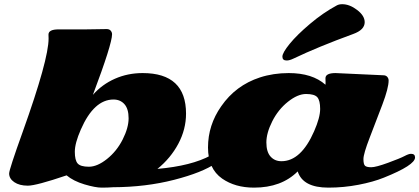

<svg xmlns="http://www.w3.org/2000/svg" viewBox="-20 -861 1968 901"><path d="M292.5 -38.1Q149.9 10.3 110.6 10.3Q71.3 10.3 47.1 -6.1Q22.9 -22.5 22.9 -46.9Q22.9 -65.4 86.9 -243.2Q208 -581.5 208 -680.2L207.5 -698.7Q207.5 -723.1 254.9 -723.1H382.3L480.5 -724.6Q493.2 -724.6 499.5 -717Q505.9 -709.5 505.9 -700.2Q505.9 -654.8 416 -416L416.5 -416.5Q459 -464.8 519.3 -491.5Q579.6 -518.1 649.4 -518.1Q853 -518.1 853 -327.6Q853 -254.4 816.9 -186.5Q780.8 -118.7 718.8 -68.4Q878.9 -82.5 969.2 -131.8Q982.4 -139.2 992.2 -139.2Q1011.2 -139.2 1011.2 -123.8Q1011.2 -108.4 994.1 -95.7Q930.2 -51.3 796.9 -17.1Q663.6 17.1 510.7 17.6Q486.3 19.5 457 19.5Q427.7 19.5 376.2 4.2Q324.7 -11.2 292.5 -38.1ZM512.7 -394Q420.9 -394 359.4 -253.4Q331.1 -189 331.1 -148.9Q331.1 -108.9 344.5 -93.8Q357.9 -78.6 397.2 -78.6Q436.5 -78.6 482.2 -115Q527.8 -151.4 555.7 -206.5Q583.5 -261.7 583.5 -305.9Q583.5 -350.1 564 -372.1Q544.4 -394 512.7 -394Z M1300.8 -104.5Q1392.6 -104.5 1454.1 -245.1Q1482.4 -309.6 1482.4 -349.6Q1482.4 -389.6 1469 -404.8Q1455.6 -419.9 1416.3 -419.9Q1377 -419.9 1331.3 -383.5Q1285.6 -347.2 1257.8 -292Q1230 -236.8 1230 -192.6Q1230 -148.4 1249.5 -126.5Q1269 -104.5 1300.8 -104.5ZM1554.7 -518.1 1778.3 -507.8Q1791 -507.8 1797.4 -500.2Q1803.7 -492.7 1803.7 -483.4Q1803.7 -447.8 1774.2 -369.9Q1744.6 -292 1715.1 -215.6Q1685.5 -139.2 1685.5 -114.5Q1685.5 -89.8 1693.1 -83Q1700.7 -76.2 1722.2 -76.2Q1743.7 -76.2 1800.5 -96.9Q1857.4 -117.7 1877.7 -128.4Q1897.9 -139.2 1908.7 -139.2Q1927.7 -139.2 1927.7 -122.1Q1927.7 -85.9 1781.2 -27.3Q1731.9 -7.3 1662.4 6.1Q1592.8 19.5 1521 19.5Q1401.4 19.5 1377 -56.6Q1300.8 19.5 1171.9 19.5Q1083.5 19.5 1022.5 -22.9Q956.1 -69.3 956.1 -168.9Q956.1 -273.9 1018.1 -362.3Q1085.9 -460.4 1199.7 -497.6Q1262.7 -518.1 1335 -518.1Q1445.8 -518.1 1507.3 -463.4Q1507.8 -466.3 1507.8 -472.7L1507.3 -493.7Q1507.3 -518.1 1554.7 -518.1ZM1561 -835.9Q1571.3 -841.3 1585.9 -841.3Q1620.6 -841.3 1656 -814.2Q1691.4 -787.1 1691.4 -756.8Q1691.4 -720.7 1636.7 -701.2Q1472.2 -641.1 1357.9 -586.4Q1338.9 -577.1 1325.2 -577.1Q1305.2 -577.1 1305.2 -595.2Q1305.2 -613.3 1339.4 -655.3Q1373.5 -697.3 1435.1 -749.3Q1496.6 -801.3 1561 -835.9Z"/></svg>

Font: Sonsie One
Style: Regular
Weight: 400
Designer: Riccardo De Franceschi
Foundry: Sorkin Type Co
Version: Version 1.003